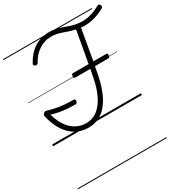

<svg xmlns="http://www.w3.org/2000/svg" viewBox="-330 -1223 1790 1931"><g transform="rotate(-30 564.5 -257.5)"><path d="M404 17Q343 17 291 -4Q239 -25 197 -66Q155 -107 125 -165.5Q95 -224 77 -300Q75 -310 77.5 -319.5Q80 -329 90 -337Q101 -345 110.5 -344.5Q120 -344 128 -341Q170 -328 215 -319Q260 -310 309 -306Q358 -302 412 -302Q422 -302 426.5 -296Q431 -290 429 -277Q427 -265 422 -258.5Q417 -252 407 -252Q356 -252 310.5 -255.5Q265 -259 222.5 -267Q180 -275 136 -288Q153 -226 179.5 -178.5Q206 -131 240.5 -99Q275 -67 316.5 -50.5Q358 -34 406 -34Q463 -34 510 -60Q557 -86 594.5 -137Q632 -188 659 -262Q686 -336 702 -432L713 -487H535Q526 -487 523 -494.5Q520 -502 522 -514Q523 -526 527.5 -531.5Q532 -537 540 -537H722L787 -902Q751 -909 720.5 -919.5Q690 -930 660.5 -940.5Q631 -951 600 -958Q569 -965 533 -965Q491 -965 454.5 -953.5Q418 -942 386.5 -920.5Q355 -899 329.5 -870Q304 -841 285 -805Q279 -795 271.5 -792Q264 -789 251 -793Q240 -798 236 -805Q232 -812 237 -822Q260 -865 290 -900.5Q320 -936 357.5 -961.5Q395 -987 439 -1001Q483 -1015 535 -1015Q577 -1015 612 -1007.5Q647 -1000 678.5 -989Q710 -978 741.5 -967Q773 -956 808 -948.5Q843 -941 885 -941Q922 -941 957 -948Q992 -955 1026 -969Q1060 -983 1093 -1001Q1103 -1007 1110.5 -1004Q1118 -1001 1125 -989Q1130 -978 1128 -970Q1126 -962 1116 -956Q1077 -935 1039 -920.5Q1001 -906 962 -898.5Q923 -891 878 -891Q868 -891 858.5 -892Q849 -893 840 -894L777 -537H928Q945 -537 942 -512Q940 -499 935 -493Q930 -487 923 -487H767L756 -429Q737 -320 705.5 -236.5Q674 -153 630 -96.5Q586 -40 529.5 -11.5Q473 17 404 17ZM0 490H1031V500H0ZM0 -20H1031V0H0ZM0 -505H1031V-500H0ZM0 -1010H1031V-1000H0Z"/></g></svg>

Font: Playwrite ZA Guides
Style: Regular
Weight: 400
Designer: Veronika Burian, José Scaglione
Foundry: TypeTogether
Version: Version 1.003